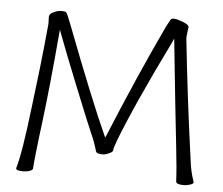

<svg xmlns="http://www.w3.org/2000/svg" viewBox="-51 -765 957 824"><g transform="rotate(5 427.5 -352.5)"><path d="M731 -677 726 -636V-635V-628V-627Q752 -379 791 -99Q796 -59 810 -18L811 -14Q810 -8 798 -4Q783 1 769 1Q738 1 736 -11Q734 -62 723 -160Q712 -258 704.5 -330Q697 -402 689.5 -473Q682 -544 676 -604L674 -622L667 -606Q528 -322 467 -163Q455 -131 455 -121Q454 -114 440 -108Q424 -100 411 -100Q385 -100 382 -111Q369 -155 354 -187Q340 -218 278 -372Q216 -526 190 -596L182 -617L180 -594Q161 -374 142 -220Q132 -143 127.5 -100.5Q123 -58 122 -49Q121 -32 119 -13Q118 -7 107 -3Q100 0 92.5 1Q85 2 77 2Q47 2 47 -8V-9Q67 -74 91 -278Q116 -483 120.5 -532Q125 -581 128 -609Q131 -638 131 -639L130 -663V-668Q130 -681 148 -689Q167 -698 182 -698Q197 -698 202 -694Q207 -690 223 -648Q346 -327 411 -184L416 -173L421 -184Q530 -449 635 -671Q642 -685 649 -697Q653 -707 664 -707Q677 -707 692 -701Q730 -689 731 -677ZM810 -18Q810 -17 810 -17Z"/></g></svg>

Font: ToneOZ-Pinyin-WenKai-Light
Style: Light
Weight: 300
Designer: Fontworks Inc.
Foundry: ToneOZ
Version: Version 0.240331